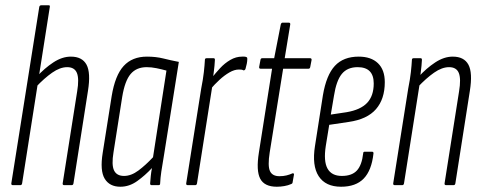

<svg xmlns="http://www.w3.org/2000/svg" viewBox="-20 -703 1828 729"><path d="M29 0Q22 0 23 -7L129 -676Q130 -683 137 -683H164Q167 -683 168.5 -682Q170 -681 169 -676L64 -7Q63 0 57 0ZM224 0Q217 0 218 -7L273 -356Q281 -404 272 -426Q263 -448 235 -448Q208 -448 178 -427Q148 -406 116 -372L119 -411Q149 -444 182.5 -466Q216 -488 249 -488Q292 -488 308.5 -457.5Q325 -427 314 -358L259 -7Q258 0 252 0Z M437 6Q396 6 377.5 -24.5Q359 -55 370 -123L404 -338Q417 -417 449.5 -452.5Q482 -488 538 -488Q572 -488 600 -481Q628 -474 659 -468L603 -116Q596 -75 592.5 -51.5Q589 -28 588 -6Q588 0 582 0H556Q550 0 550 -6Q551 -20 552.5 -35Q554 -50 557 -65Q531 -37 501 -15.5Q471 6 437 6ZM451 -35Q478 -35 505.5 -55.5Q533 -76 561 -106L612 -435Q594 -440 574.5 -444Q555 -448 537 -448Q498 -448 476 -422Q454 -396 444 -335L411 -125Q403 -77 413 -56Q423 -35 451 -35Z M693 0Q686 0 687 -7L744 -367Q751 -402 754 -429Q757 -456 758 -476Q758 -482 765 -482H791Q796 -482 796 -476Q795 -454 791.5 -428Q788 -402 786 -386L787 -382L728 -7Q727 0 721 0ZM778 -363 783 -406Q798 -425 815.5 -444Q833 -463 854.5 -475.5Q876 -488 899 -488Q903 -488 907.5 -488Q912 -488 916 -486Q919 -485 919 -480Q919 -471 917 -461Q915 -451 912 -441Q909 -435 904 -436Q901 -438 897 -438.5Q893 -439 887 -439Q870 -439 851 -428Q832 -417 813.5 -400Q795 -383 778 -363Z M1031 6Q984 6 968 -24.5Q952 -55 963 -124L1013 -442H970Q963 -442 964 -449L969 -476Q970 -482 976 -482H1021L1046 -610Q1048 -617 1053 -617H1076Q1083 -617 1082 -610L1061 -482H1157Q1164 -482 1163 -475L1158 -449Q1157 -442 1151 -442H1055L1004 -124Q996 -73 1005 -53.5Q1014 -34 1041 -34Q1056 -34 1068 -37Q1080 -40 1091 -45Q1093 -46 1095 -44Q1097 -42 1096 -39L1091 -11Q1091 -6 1085 -4Q1074 1 1059.5 3.5Q1045 6 1031 6Z M1275 6Q1216 6 1190 -34Q1164 -74 1176 -149L1206 -341Q1219 -418 1251.5 -453Q1284 -488 1342 -488Q1389 -488 1415 -463Q1441 -438 1441 -391Q1441 -327 1407.5 -288.5Q1374 -250 1304 -240L1230 -229L1217 -149Q1208 -91 1223.5 -63Q1239 -35 1278 -35Q1316 -35 1335 -55.5Q1354 -76 1359 -121Q1359 -127 1365 -127H1392Q1399 -127 1398 -120Q1391 -56 1361 -25Q1331 6 1275 6ZM1236 -268 1296 -277Q1349 -286 1374 -312.5Q1399 -339 1399 -386Q1399 -448 1338 -448Q1299 -448 1278 -422.5Q1257 -397 1248 -339Z M1674 0Q1667 0 1668 -7L1723 -356Q1731 -404 1722 -426Q1713 -448 1685 -448Q1658 -448 1628 -427Q1598 -406 1566 -372L1569 -411Q1599 -444 1632.5 -466Q1666 -488 1699 -488Q1742 -488 1758.5 -457.5Q1775 -427 1764 -358L1709 -7Q1708 0 1702 0ZM1479 0Q1472 0 1473 -7L1530 -367Q1537 -402 1540 -429Q1543 -456 1544 -476Q1544 -482 1551 -482H1577Q1582 -482 1582 -476Q1581 -454 1577.5 -428Q1574 -402 1572 -386L1573 -382L1514 -7Q1513 0 1507 0Z"/></svg>

Font: Sofia Sans Extra Condensed Light
Style: Italic
Weight: 300
Italic angle: -9°
Version: Version 4.100